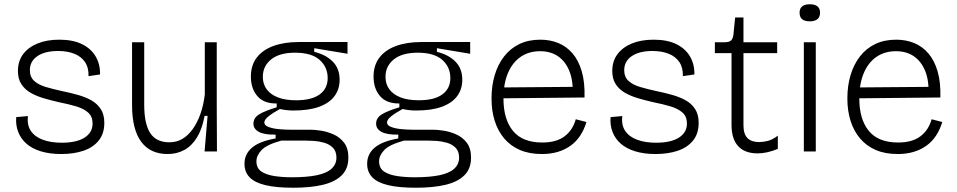

<svg xmlns="http://www.w3.org/2000/svg" viewBox="-20 -710 4485 900"><path d="M267 12Q213 12 172 -0.5Q131 -13 104.5 -36Q78 -59 65.5 -91Q53 -123 56 -161L111 -166Q106 -124 124.5 -96.5Q143 -69 180.5 -55Q218 -41 269 -41Q339 -41 376.5 -65Q414 -89 414 -131Q414 -164 393 -182.5Q372 -201 336.5 -211.5Q301 -222 256 -231Q221 -239 186.5 -249Q152 -259 124.5 -274.5Q97 -290 80.5 -315Q64 -340 64 -377Q64 -423 88 -455.5Q112 -488 155.5 -506Q199 -524 258 -524Q321 -524 363.5 -503.5Q406 -483 428 -446Q450 -409 449 -361L395 -353Q396 -393 378.5 -419Q361 -445 328.5 -458Q296 -471 252 -471Q191 -471 155.5 -447Q120 -423 120 -381Q120 -349 140.5 -330.5Q161 -312 195.5 -302Q230 -292 271 -283Q310 -275 345.5 -265Q381 -255 408.5 -239.5Q436 -224 452.5 -198.5Q469 -173 469 -134Q469 -84 443 -51.5Q417 -19 371.5 -3.5Q326 12 267 12Z M766 12Q684 12 641.5 -46Q599 -104 599 -218V-512H656V-219Q656 -130 684 -86.5Q712 -43 774 -43Q808 -43 835 -59Q862 -75 883.5 -105Q905 -135 919.5 -176Q934 -217 940 -267V-512H996V-217L997 0H939L953 -167H939Q928 -106 903.5 -66Q879 -26 844 -7Q809 12 766 12Z M1355 170Q1275 170 1224.5 158Q1174 146 1150 121Q1126 96 1126 58Q1126 12 1161.5 -18Q1197 -48 1272 -61V-79Q1218 -78 1193 -92Q1168 -106 1168 -130Q1168 -157 1194 -173.5Q1220 -190 1277 -207V-225Q1217 -224 1186.5 -259.5Q1156 -295 1156 -351Q1156 -404 1183.5 -440Q1211 -476 1261.5 -494.5Q1312 -513 1380 -513H1609V-458L1453 -484V-467Q1507 -454 1539.5 -421.5Q1572 -389 1572 -336Q1572 -292 1548 -259.5Q1524 -227 1476 -209.5Q1428 -192 1356 -192Q1341 -192 1326 -193.5Q1311 -195 1292 -199Q1259 -181 1239 -165Q1219 -149 1219 -136Q1219 -122 1239.5 -114.5Q1260 -107 1288 -104.5Q1316 -102 1339 -102H1435Q1455 -102 1484.5 -97.5Q1514 -93 1543.5 -80Q1573 -67 1593 -41Q1613 -15 1613 29Q1613 81 1581.5 112Q1550 143 1492.5 156.5Q1435 170 1355 170ZM1347 121Q1418 121 1464.5 111.5Q1511 102 1534 81Q1557 60 1557 29Q1557 -1 1540.5 -17.5Q1524 -34 1499.5 -41Q1475 -48 1450.5 -49.5Q1426 -51 1409 -51H1299Q1230 -32 1206 -6.5Q1182 19 1182 46Q1182 79 1206 94.5Q1230 110 1268 115.5Q1306 121 1347 121ZM1368 -240Q1441 -240 1478.5 -267.5Q1516 -295 1516 -344Q1516 -396 1478 -429.5Q1440 -463 1363 -463Q1290 -463 1251 -431.5Q1212 -400 1212 -350Q1212 -316 1230 -291.5Q1248 -267 1282.5 -253.5Q1317 -240 1368 -240Z M1930 170Q1850 170 1799.5 158Q1749 146 1725 121Q1701 96 1701 58Q1701 12 1736.5 -18Q1772 -48 1847 -61V-79Q1793 -78 1768 -92Q1743 -106 1743 -130Q1743 -157 1769 -173.5Q1795 -190 1852 -207V-225Q1792 -224 1761.5 -259.5Q1731 -295 1731 -351Q1731 -404 1758.5 -440Q1786 -476 1836.5 -494.5Q1887 -513 1955 -513H2184V-458L2028 -484V-467Q2082 -454 2114.5 -421.5Q2147 -389 2147 -336Q2147 -292 2123 -259.5Q2099 -227 2051 -209.5Q2003 -192 1931 -192Q1916 -192 1901 -193.5Q1886 -195 1867 -199Q1834 -181 1814 -165Q1794 -149 1794 -136Q1794 -122 1814.5 -114.5Q1835 -107 1863 -104.5Q1891 -102 1914 -102H2010Q2030 -102 2059.5 -97.5Q2089 -93 2118.5 -80Q2148 -67 2168 -41Q2188 -15 2188 29Q2188 81 2156.5 112Q2125 143 2067.5 156.5Q2010 170 1930 170ZM1922 121Q1993 121 2039.5 111.5Q2086 102 2109 81Q2132 60 2132 29Q2132 -1 2115.5 -17.5Q2099 -34 2074.5 -41Q2050 -48 2025.5 -49.5Q2001 -51 1984 -51H1874Q1805 -32 1781 -6.5Q1757 19 1757 46Q1757 79 1781 94.5Q1805 110 1843 115.5Q1881 121 1922 121ZM1943 -240Q2016 -240 2053.5 -267.5Q2091 -295 2091 -344Q2091 -396 2053 -429.5Q2015 -463 1938 -463Q1865 -463 1826 -431.5Q1787 -400 1787 -350Q1787 -316 1805 -291.5Q1823 -267 1857.5 -253.5Q1892 -240 1943 -240Z M2520 12Q2461 12 2417 -7Q2373 -26 2343.5 -61Q2314 -96 2299 -143.5Q2284 -191 2284 -248Q2284 -308 2299 -358Q2314 -408 2343 -445.5Q2372 -483 2414.5 -503.5Q2457 -524 2513 -524Q2558 -524 2596.5 -508.5Q2635 -493 2663.5 -460Q2692 -427 2707 -375.5Q2722 -324 2720 -253L2317 -249V-300L2683 -303L2664 -260Q2668 -329 2649.5 -375.5Q2631 -422 2596 -446Q2561 -470 2512 -470Q2459 -470 2420.5 -443.5Q2382 -417 2361 -367.5Q2340 -318 2340 -248Q2340 -151 2384.5 -96.5Q2429 -42 2522 -42Q2556 -42 2582 -49.5Q2608 -57 2627 -71.5Q2646 -86 2659 -106Q2672 -126 2679 -151L2729 -138Q2718 -102 2699.5 -74Q2681 -46 2654.5 -27Q2628 -8 2594.5 2Q2561 12 2520 12Z M3053 12Q2999 12 2958 -0.5Q2917 -13 2890.5 -36Q2864 -59 2851.5 -91Q2839 -123 2842 -161L2897 -166Q2892 -124 2910.5 -96.5Q2929 -69 2966.5 -55Q3004 -41 3055 -41Q3125 -41 3162.5 -65Q3200 -89 3200 -131Q3200 -164 3179 -182.5Q3158 -201 3122.5 -211.5Q3087 -222 3042 -231Q3007 -239 2972.5 -249Q2938 -259 2910.5 -274.5Q2883 -290 2866.5 -315Q2850 -340 2850 -377Q2850 -423 2874 -455.5Q2898 -488 2941.5 -506Q2985 -524 3044 -524Q3107 -524 3149.5 -503.5Q3192 -483 3214 -446Q3236 -409 3235 -361L3181 -353Q3182 -393 3164.5 -419Q3147 -445 3114.5 -458Q3082 -471 3038 -471Q2977 -471 2941.5 -447Q2906 -423 2906 -381Q2906 -349 2926.5 -330.5Q2947 -312 2981.5 -302Q3016 -292 3057 -283Q3096 -275 3131.5 -265Q3167 -255 3194.5 -239.5Q3222 -224 3238.5 -198.5Q3255 -173 3255 -134Q3255 -84 3229 -51.5Q3203 -19 3157.5 -3.5Q3112 12 3053 12Z M3532 9Q3471 9 3440 -25Q3409 -59 3409 -125V-461H3331V-512H3377Q3398 -512 3407 -520.5Q3416 -529 3418 -548L3426 -628H3465V-512H3623V-461H3465V-124Q3465 -81 3484 -62.5Q3503 -44 3538 -44Q3557 -44 3579 -49.5Q3601 -55 3626 -74V-12Q3599 -1 3575.5 4Q3552 9 3532 9Z M3748 0V-512H3804V0ZM3776 -610Q3752 -610 3740 -620Q3728 -630 3728 -651Q3728 -670 3740 -680Q3752 -690 3776 -690Q3800 -690 3812 -680Q3824 -670 3824 -651Q3824 -630 3811.5 -620Q3799 -610 3776 -610Z M4188 12Q4129 12 4085 -7Q4041 -26 4011.5 -61Q3982 -96 3967 -143.5Q3952 -191 3952 -248Q3952 -308 3967 -358Q3982 -408 4011 -445.5Q4040 -483 4082.5 -503.5Q4125 -524 4181 -524Q4226 -524 4264.5 -508.5Q4303 -493 4331.5 -460Q4360 -427 4375 -375.5Q4390 -324 4388 -253L3985 -249V-300L4351 -303L4332 -260Q4336 -329 4317.5 -375.5Q4299 -422 4264 -446Q4229 -470 4180 -470Q4127 -470 4088.5 -443.5Q4050 -417 4029 -367.5Q4008 -318 4008 -248Q4008 -151 4052.5 -96.5Q4097 -42 4190 -42Q4224 -42 4250 -49.5Q4276 -57 4295 -71.5Q4314 -86 4327 -106Q4340 -126 4347 -151L4397 -138Q4386 -102 4367.5 -74Q4349 -46 4322.5 -27Q4296 -8 4262.5 2Q4229 12 4188 12Z"/></svg>

Font: Bricolage Grotesque 96pt ExtraBold ExtraLight
Style: Regular
Weight: 250
Version: Version 1.001;gftools[0.9.33.dev8+g029e19f]